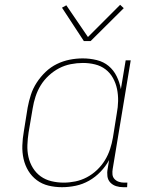

<svg xmlns="http://www.w3.org/2000/svg" viewBox="-20 -771 640 799"><path d="M238 8Q209 8 182 1.5Q155 -5 133.5 -21Q112 -37 98 -60Q84 -83 78 -110Q72 -137 73 -166Q74 -195 79 -223L95 -323Q100 -350 108.5 -376.5Q117 -403 133 -427.5Q149 -452 170 -472Q191 -492 216.5 -504.5Q242 -517 269.5 -522.5Q297 -528 324 -528Q354 -528 382.5 -521Q411 -514 432 -496.5Q453 -479 465.5 -453.5Q478 -428 483 -400L503 -520H524L449 -68Q447 -57 448 -45.5Q449 -34 456.5 -26Q464 -18 474.5 -14.5Q485 -11 497 -11H510L509 8H493Q477 8 463 3.5Q449 -1 439 -11.5Q429 -22 427 -37.5Q425 -53 428 -68L434 -105Q420 -79 398.5 -56.5Q377 -34 350.5 -19Q324 -4 295 2Q266 8 238 8ZM245 -11Q269 -11 293.5 -16Q318 -21 341 -33Q364 -45 383.5 -63.5Q403 -82 416.5 -104Q430 -126 438 -150.5Q446 -175 450 -199L466 -299Q471 -325 471.5 -350.5Q472 -376 467 -400.5Q462 -425 450 -446.5Q438 -468 419 -482.5Q400 -497 375.5 -503Q351 -509 325 -509Q300 -509 274.5 -504Q249 -499 226 -487Q203 -475 183 -456.5Q163 -438 149.5 -416Q136 -394 128 -369.5Q120 -345 116 -320L99 -220Q95 -194 94 -168Q93 -142 98.5 -117.5Q104 -93 117 -72Q130 -51 149.5 -37Q169 -23 194 -17Q219 -11 245 -11ZM329 -600 238 -739 256 -749 346 -617 480 -751 495 -737 357 -600Z"/></svg>

Font: Iosevka Etoile Thin
Style: Italic
Weight: 100
Italic angle: -9°
Designer: Belleve Invis
Foundry: Belleve Invis
Version: Version 22.1.2; ttfautohint (v1.8.4)